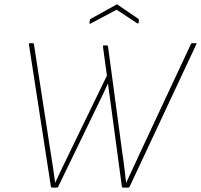

<svg xmlns="http://www.w3.org/2000/svg" viewBox="-20 -851 912 871"><path d="M217 0Q212 0 211 -4L111 -651Q111 -655 115 -655H129Q133 -655 134 -650L212 -145Q217 -115 221.5 -84.5Q226 -54 230 -23H231Q245 -53 259 -83Q273 -113 288 -143L465 -508L447 -640Q447 -645 451 -645H464Q469 -645 470 -640L536 -149Q541 -118 544.5 -86.5Q548 -55 552 -23H553Q562 -43 571.5 -63Q581 -83 590 -102.5Q599 -122 608 -142L846 -651Q847 -655 851 -655H869Q874 -655 871 -651L568 -4Q566 0 561 0H539Q534 0 533 -4L482 -382Q479 -405 476 -425.5Q473 -446 470 -471H469Q459 -449 449 -427.5Q439 -406 428 -384L244 -4Q242 0 238 0ZM391 -744Q389 -743 387 -743Q385 -743 386 -746L388 -761Q389 -765 394 -767L508 -830Q510 -832 513 -830L607 -766Q611 -763 610 -758L609 -748Q608 -743 603 -745L509 -807Z"/></svg>

Font: Sofia Sans Thin
Style: Italic
Weight: 250
Italic angle: -9°
Version: Version 4.100-B